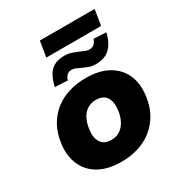

<svg xmlns="http://www.w3.org/2000/svg" viewBox="-196 -974 1048 1120"><g transform="rotate(-30 328.0 -414.5)"><path d="M297 11Q207 11 147 -23Q87 -57 60.5 -118.5Q34 -180 45 -257Q53 -321 80 -369.5Q107 -418 148.5 -451Q190 -484 243.5 -500.5Q297 -517 359 -517Q449 -517 509 -483Q569 -449 595.5 -389Q622 -329 611 -250Q603 -186 576 -137.5Q549 -89 507 -55.5Q465 -22 412 -5.5Q359 11 297 11ZM309 -129Q344 -129 368 -145Q392 -161 408 -190.5Q424 -220 429 -259Q436 -315 415.5 -346Q395 -377 347 -377Q314 -377 289 -361.5Q264 -346 248.5 -317Q233 -288 228 -248Q220 -193 241 -161Q262 -129 309 -129ZM220 -735 237 -840H606L589 -735ZM262 -557 177 -561Q186 -603 202 -632Q218 -661 245.5 -676.5Q273 -692 316 -692Q344 -692 366.5 -683.5Q389 -675 409 -667Q423 -660 436.5 -655Q450 -650 461 -650Q483 -650 495 -661.5Q507 -673 513 -692L597 -688Q584 -627 549.5 -592Q515 -557 451 -557Q425 -557 404 -565.5Q383 -574 364 -582Q350 -589 337.5 -594.5Q325 -600 313 -600Q291 -600 279 -588Q267 -576 262 -557Z"/></g></svg>

Font: Nunito Sans 7pt Black
Style: Italic
Weight: 900
Italic angle: -9°
Version: Version 3.101;gftools[0.9.27]